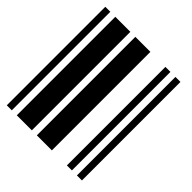

<svg xmlns="http://www.w3.org/2000/svg" viewBox="-167 -702 813 813"><g transform="rotate(45 240.0 -295.0)"><path d="M0 0V-590H30V0ZM60 0V-590H150V0ZM180 0V-590H270V0ZM360 0V-590H390V0ZM420 0V-590H450V0Z"/></g></svg>

Font: Libre Barcode 39 Extended
Style: Regular
Weight: 400
Version: Version 1.005; ttfautohint (v1.8.3)